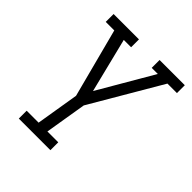

<svg xmlns="http://www.w3.org/2000/svg" viewBox="-200 -663 1001 1001"><g transform="rotate(45 300.0 -162.5)"><path d="M99 205V147H187L226 -90L126 -472H63V-530H250V-472H196L271 -170L447 -472H402V-530H588V-472H518L290 -83L252 147H332V205Z"/></g></svg>

Font: Iosevka Slab LtExObl
Style: Regular
Weight: 300
Width: 7
Italic angle: -9°
Monospace: yes
Designer: Belleve Invis
Foundry: Belleve Invis
Version: Version 11.1.0; ttfautohint (v1.8.3)